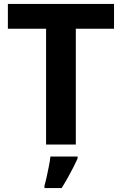

<svg xmlns="http://www.w3.org/2000/svg" viewBox="-20 -734 619 975"><path d="M365 0H214V-588H20V-714H559V-588H365ZM374 71Q364 93 351.5 117.5Q339 142 324.5 168Q310 194 293 221H206V208Q212 188 217.5 162Q223 136 228.5 109Q234 82 236 61H374Z"/></svg>

Font: Noto Sans Bassa Vah
Style: Regular
Weight: 400
Designer: Monotype Design Team
Foundry: Monotype Imaging Inc.
Version: Version 2.002